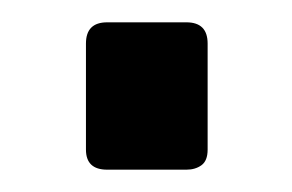

<svg xmlns="http://www.w3.org/2000/svg" viewBox="-20 -151 262 172"><path d="M76 1Q57 1 57 -17V-112Q57 -131 76 -131H147Q166 -131 166 -112V-17Q166 -7 160.5 -3Q155 1 147 1Z"/></svg>

Font: Exo Thin SemiBold
Style: Regular
Weight: 600
Version: Version 2.000